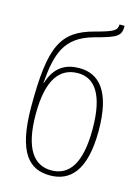

<svg xmlns="http://www.w3.org/2000/svg" viewBox="-118 -837 666 914"><g transform="rotate(15 215.0 -380.0)"><path d="M220 10C319 10 390 -58 390 -255C390 -451 321 -520 225 -520C159 -520 105 -492 79 -408H77C89 -551 113 -642 255 -680C363 -709 380 -719 380 -770H355C353 -741 344 -732 250 -707C91 -665 50 -581 50 -285C50 -52 121 10 220 10ZM220 -15C136 -15 80 -83 80 -255C80 -427 136 -495 225 -495C306 -495 360 -427 360 -255C360 -83 306 -15 220 -15Z"/></g></svg>

Font: Noto Serif ExtraCondensed Thin
Style: Regular
Weight: 100
Width: 2
Designer: Monotype Design Team
Foundry: Monotype Imaging Inc.
Version: Version 2.013